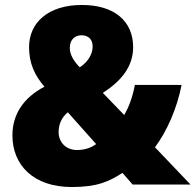

<svg xmlns="http://www.w3.org/2000/svg" viewBox="-20 -743 787 773"><path d="M310 -723C174 -723 97 -652 97 -553C97 -489 119 -440 159 -394C75 -350 30 -283 30 -198C30 -79 114 10 269 10C373 10 420 -13 473 -47L514 0H747L604 -150C653 -216 693 -308 711 -401H523C514 -353 499 -312 480 -280L394 -369C467 -416 516 -474 516 -553C516 -659 439 -723 310 -723ZM308 -601C333 -601 353 -587 353 -556C353 -525 334 -493 301 -472C278 -496 261 -522 261 -550C261 -585 283 -601 308 -601ZM253 -291 367 -163C350 -150 324 -139 290 -139C245 -139 216 -171 216 -211C216 -243 228 -270 253 -291Z"/></svg>

Font: Noto Sans Georgian SemiCondensed Black
Style: Regular
Weight: 900
Width: 4
Designer: Monotype Design Team, Akaki Razmadze
Foundry: Google LLC
Version: Version 2.005